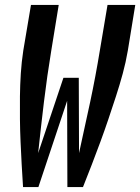

<svg xmlns="http://www.w3.org/2000/svg" viewBox="-20 -755 566 775"><path d="M73 0Q70 -45 67.5 -91Q65 -137 63 -182.5Q61 -228 60.5 -274Q60 -320 60.5 -366Q61 -412 64 -458.5Q67 -505 74 -551L105 -735H217L187 -551Q170 -448 157.5 -344.5Q145 -241 134 -137L236 -441H298L299 -137Q322 -240 344 -343.5Q366 -447 383 -551L414 -735H526L496 -551Q488 -504 475.5 -458Q463 -412 448 -366Q433 -320 417.5 -274Q402 -228 385 -182Q368 -136 350.5 -90.5Q333 -45 315 0H252L251 -348L135 0Z"/></svg>

Font: Iosevka Curly Oblique
Style: Bold
Weight: 700
Italic angle: -9°
Monospace: yes
Designer: Belleve Invis
Foundry: Belleve Invis
Version: Version 11.1.0; ttfautohint (v1.8.3)